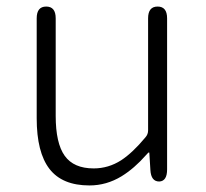

<svg xmlns="http://www.w3.org/2000/svg" viewBox="-20 -553 630 586"><path d="M253 13Q170 13 131 -37.5Q92 -88 92 -192V-497Q92 -533 121 -533Q150 -533 150 -497V-199Q150 -116 177.5 -77.5Q205 -39 266 -39Q311 -39 350 -64Q385 -87 424 -134Q432 -143 432 -155V-497Q432 -533 461 -533Q490 -533 490 -497V-36Q490 0 466 1Q441 1 439 -34L436 -83Q436 -88 434.5 -88Q433 -88 426 -80Q390 -39 351 -15Q305 13 253 13Z"/></svg>

Font: Resource Han Rounded KR Light
Style: Regular
Weight: 300
Designer: Cyano Hao (round all glyphs); Ryoko NISHIZUKA 西塚涼子 (kana, bopomofo & ideographs); Paul D. Hunt (Latin, Greek & Cyrillic)
Foundry: Cyano Hao
Version: 0.990